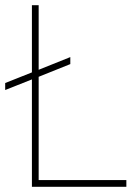

<svg xmlns="http://www.w3.org/2000/svg" viewBox="-20 -720 531 740"><path d="M0 -400 103 -441V-700H129V-451L251 -500V-473L129 -424V-26H467V0H103V-414L0 -373Z"/></svg>

Font: Haskoy Thin
Style: Regular
Weight: 100
Designer: Ertekin Erdin
Foundry: Ertekin Erdin
Version: Version 2.000; ttfautohint (v1.8.4.7-5d5b)